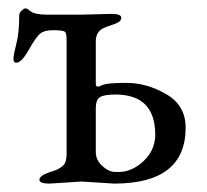

<svg xmlns="http://www.w3.org/2000/svg" viewBox="-20 -436 494 459"><path d="M255.9 -210Q228.5 -210 218.8 -203.6Q209 -197.3 209 -176.8V-73.2Q209 -53.2 224.6 -39.1Q240.2 -24.9 255.9 -24.9H263.2Q290 -24.9 314 -43Q351.1 -71.8 351.1 -113.8Q351.1 -210 255.9 -210ZM97.2 -23.9Q98.1 -23.9 100.1 -24.9Q132.3 -33.7 137.2 -50.8L139.2 -63V-336.9Q139.6 -356.9 134.8 -360.4Q129.9 -363.8 106.9 -363.8Q84 -363.8 74.2 -354Q64.5 -344.7 47.9 -315.4Q31.2 -286.1 19 -286.1Q12.2 -286.1 12.2 -295.4Q12.2 -304.7 19 -331.1Q25.9 -357.4 25.9 -397.9Q25.4 -404.3 31.2 -410.2Q37.1 -416 41 -416Q44.9 -416 53.7 -408.7Q62.5 -401.4 91.8 -400.9H171.9L246.1 -402.8Q270 -402.8 270 -393.6Q270 -383.8 252 -377.9Q233.9 -372.1 228 -369.1Q209 -360.4 209 -336.9V-235.8Q209 -224.6 221.7 -231.4Q234.4 -238.3 283.2 -237.8Q331.1 -237.8 377.4 -210.9Q423.8 -184.1 423.8 -130.9Q423.8 2.9 252.9 2.9L174.8 -2L98.1 2.9Q74.2 2.9 74.2 -6.3Q74.2 -15.6 97.2 -23.9Z"/></svg>

Font: EBGaramond
Style: Regular
Weight: 400
Version: Version 000.012g